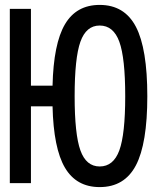

<svg xmlns="http://www.w3.org/2000/svg" viewBox="-20 -746 640 782"><path d="M20 0V-710H106V-397H194Q198 -568 244.5 -647Q291 -726 386 -726Q487 -726 533.5 -637Q580 -548 580 -354Q580 -161 533.5 -72.5Q487 16 386 16Q291 16 244.5 -63Q198 -142 194 -313H106V0ZM386 -68Q442 -68 466 -133.5Q490 -199 490 -354Q490 -510 466 -576Q442 -642 386 -642Q331 -642 307.5 -576Q284 -510 284 -354Q284 -199 307.5 -133.5Q331 -68 386 -68Z"/></svg>

Font: Geist Mono
Style: Regular
Weight: 400
Monospace: yes
Designer: Basement.studio, Andrés Briganti, Mateo Zaragoza
Foundry: Basement.studio, Vercel, Andrés Briganti, Guido Ferreyra, Mateo Zaragoza
Version: Version 1.500; ttfautohint (v1.8.4.7-5d5b)